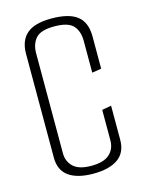

<svg xmlns="http://www.w3.org/2000/svg" viewBox="-100 -690 570 757"><g transform="rotate(-15 185.0 -311.0)"><path d="M187 6Q122 6 87 -19Q52 -44 52 -95V-519Q52 -573 83.5 -600.5Q115 -628 184 -628Q256 -628 289.5 -601.5Q323 -575 323 -518V-386L285 -380V-510Q285 -549 264.5 -572Q244 -595 187 -595Q131 -595 111 -571.5Q91 -548 91 -511V-103Q91 -69 114 -47.5Q137 -26 187 -26Q238 -26 261.5 -47.5Q285 -69 285 -104V-228L323 -235V-96Q323 -44 287.5 -19Q252 6 187 6Z"/></g></svg>

Font: Smooch Sans Thin Light
Style: Regular
Weight: 300
Version: Version 1.010